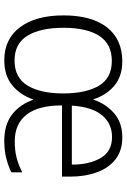

<svg xmlns="http://www.w3.org/2000/svg" viewBox="133 -715 592 898"><g transform="rotate(90 429.0 -266.0)"><path d="M622 -542Q685 -542 725.5 -510Q766 -478 786 -423Q806 -368 806 -300V-260H473Q473 -150 516 -94.5Q559 -39 641 -39Q682 -39 715 -47Q748 -55 786 -74V-23Q752 -7 717 1.5Q682 10 638 10Q563 10 515.5 -26.5Q468 -63 446 -127Q424 -64 378.5 -27Q333 10 262 10Q162 10 107 -64Q52 -138 52 -267Q52 -399 108 -470.5Q164 -542 267 -542Q336 -542 380.5 -505Q425 -468 445 -405Q466 -466 510 -504Q554 -542 622 -542ZM621 -494Q558 -494 519 -447Q480 -400 474 -306H750Q750 -388 719 -441Q688 -494 621 -494ZM265 -493Q186 -493 148 -434.5Q110 -376 110 -267Q110 -159 147 -98.5Q184 -38 263 -38Q343 -38 380 -98.5Q417 -159 417 -265Q417 -372 381 -432.5Q345 -493 265 -493Z"/></g></svg>

Font: Noto Sans Tamil SemiCondensed Light
Style: Regular
Weight: 300
Width: 4
Designer: Jelle Bosma - Monotype Design Team
Foundry: Monotype Imaging Inc.
Version: Version 2.004; ttfautohint (v1.8.4.7-5d5b)